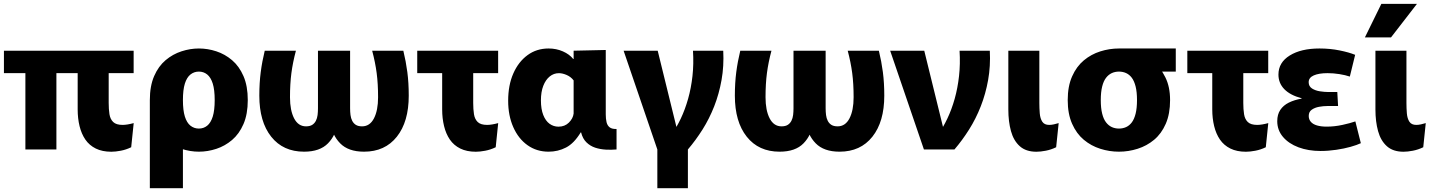

<svg xmlns="http://www.w3.org/2000/svg" viewBox="-20 -787 7566 1011"><path d="M670.8 -11.7Q644.3 1.2 616.2 6.6Q588 12 566.2 12Q518.7 12 484.5 -4.8Q450.3 -21.7 429.6 -51.9Q408.8 -82.2 398.9 -122.9Q389 -163.7 389 -210.7V-520H552.3V-244.8Q552.3 -212.2 556.3 -186Q560.3 -159.8 576 -144.6Q591.7 -129.3 626 -129.3Q637.5 -129.3 652.5 -131.8Q667.5 -134.3 684 -138.8ZM277 0H113.7V-520H277ZM683.7 -402H0.7V-520H683.7Z M1027.2 11.7Q981.7 11.7 935.8 -3.2Q890 -18 852.1 -49.8Q814.2 -81.7 791.6 -133.8Q769 -186 769 -260Q769 -334 791.6 -386.2Q814.2 -438.3 852.1 -470.2Q890 -502 935.8 -516.8Q981.7 -531.7 1027.2 -531.7Q1073.7 -531.7 1119 -516.8Q1164.3 -502 1201.9 -470.2Q1239.5 -438.3 1262.1 -386.2Q1284.7 -334 1284.7 -260Q1284.7 -186 1262.1 -133.8Q1239.5 -81.7 1201.9 -49.8Q1164.3 -18 1119 -3.2Q1073.7 11.7 1027.2 11.7ZM769 204V-260H943.2V204ZM1027.2 -110Q1052.2 -110 1071.1 -125.2Q1090 -140.5 1100.3 -173.3Q1110.5 -206.2 1110.5 -260Q1110.5 -314 1100.3 -346.8Q1090 -379.5 1071.1 -394.8Q1052.2 -410 1027.2 -410Q1002.2 -410 982.9 -394.8Q963.7 -379.5 953.4 -346.8Q943.2 -314 943.2 -260Q943.2 -206.2 953.4 -173.3Q963.7 -140.5 982.9 -125.2Q1002.2 -110 1027.2 -110Z M1581.2 11.7Q1470.7 11.7 1408.1 -67.2Q1345.5 -146 1345.5 -283.3Q1345.5 -350.8 1352.9 -407.3Q1360.3 -463.8 1374 -520H1538.2Q1521.8 -458.7 1514.4 -402.3Q1507 -346 1507 -275Q1507 -205.7 1528.7 -163.7Q1550.5 -121.7 1591.2 -121.7Q1611.7 -121.7 1624 -129.5Q1636.3 -137.3 1643.3 -150.9Q1650.2 -164.5 1652.3 -181.5Q1654.3 -198.5 1654.3 -216.7V-520H1823.5V-216.7Q1823.5 -198.5 1825.6 -181.5Q1827.7 -164.5 1834.6 -150.9Q1841.5 -137.3 1853.8 -129.5Q1866.2 -121.7 1886.7 -121.7Q1927.3 -121.7 1949.1 -163.7Q1970.8 -205.7 1970.8 -275Q1970.8 -346 1963.4 -402.3Q1956 -458.7 1939.7 -520H2103.8Q2117.5 -463.8 2124.9 -407.3Q2132.3 -350.8 2132.3 -283.3Q2132.3 -146 2069.7 -67.2Q2007.2 11.7 1896.7 11.7Q1814.2 11.7 1771.1 -32.4Q1728 -76.5 1720 -143H1757.8Q1750 -76.5 1707.2 -32.4Q1664.5 11.7 1581.2 11.7Z M2485.5 12Q2438 12 2403.8 -4.8Q2369.7 -21.7 2348.9 -51.9Q2328.2 -82.2 2318.3 -122.9Q2308.3 -163.7 2308.3 -210.7V-520H2471.7V-244.8Q2471.7 -212.2 2475.7 -186Q2479.7 -159.8 2495.3 -144.6Q2511 -129.3 2545.3 -129.3Q2556.8 -129.3 2571.8 -131.8Q2586.8 -134.3 2603.3 -138.8L2590.2 -11.7Q2563.7 1.2 2535.5 6.6Q2507.3 12 2485.5 12ZM2177 -402V-520H2603V-402Z M2868.8 11.7Q2805.5 11.7 2757.5 -22.6Q2709.5 -56.8 2682.7 -117.6Q2655.8 -178.3 2655.8 -256.5Q2655.8 -338.3 2682.8 -399.9Q2709.8 -461.5 2757.7 -496.6Q2805.5 -531.7 2868.8 -531.7Q2909.2 -531.7 2943.8 -516.5Q2978.5 -501.3 2998.5 -476.3H3000.5V-520L3169.7 -523.8V-184.7Q3169.7 -161.7 3173.8 -143.8Q3178 -126 3190.3 -116.5Q3202.7 -107 3226.5 -107.8V0Q3199.7 2.5 3170.2 0.9Q3140.8 -0.7 3114.4 -9.3Q3088 -18 3068.2 -37.2Q3048.3 -56.3 3039.8 -89.8H3037.8Q3002.8 -32 2960.4 -10.2Q2918 11.7 2868.8 11.7ZM2920.8 -120Q2954 -120 2975.7 -141.6Q2997.3 -163.2 3000.5 -189V-363.7Q2985.8 -382.7 2963.8 -392.2Q2941.8 -401.7 2923 -401.7Q2896 -401.7 2874.5 -384.3Q2853 -366.8 2840.7 -335Q2828.3 -303.2 2828.3 -258.2Q2828.3 -212.5 2840.6 -181.5Q2852.8 -150.5 2873.8 -135.2Q2894.8 -120 2920.8 -120Z M3263.7 -520H3443.2L3552.5 -75H3513.7Q3541.8 -114.2 3564.7 -162.4Q3587.5 -210.7 3603.3 -266.8Q3619.2 -323 3626.3 -386.6Q3633.3 -450.2 3629 -520H3788.3Q3792.5 -439 3779.4 -365.8Q3766.3 -292.5 3740.7 -227.1Q3715 -161.7 3679.2 -104.9Q3643.3 -48.2 3602.2 0H3441.3ZM3441.3 204V-31.8H3602.2V204Z M4085.2 11.7Q3974.7 11.7 3912.1 -67.2Q3849.5 -146 3849.5 -283.3Q3849.5 -350.8 3856.9 -407.3Q3864.3 -463.8 3878 -520H4042.2Q4025.8 -458.7 4018.4 -402.3Q4011 -346 4011 -275Q4011 -205.7 4032.7 -163.7Q4054.5 -121.7 4095.2 -121.7Q4115.7 -121.7 4128 -129.5Q4140.3 -137.3 4147.3 -150.9Q4154.2 -164.5 4156.3 -181.5Q4158.3 -198.5 4158.3 -216.7V-520H4327.5V-216.7Q4327.5 -198.5 4329.6 -181.5Q4331.7 -164.5 4338.6 -150.9Q4345.5 -137.3 4357.8 -129.5Q4370.2 -121.7 4390.7 -121.7Q4431.3 -121.7 4453.1 -163.7Q4474.8 -205.7 4474.8 -275Q4474.8 -346 4467.4 -402.3Q4460 -458.7 4443.7 -520H4607.8Q4621.5 -463.8 4628.9 -407.3Q4636.3 -350.8 4636.3 -283.3Q4636.3 -146 4573.7 -67.2Q4511.2 11.7 4400.7 11.7Q4318.2 11.7 4275.1 -32.4Q4232 -76.5 4224 -143H4261.8Q4254 -76.5 4211.2 -32.4Q4168.5 11.7 4085.2 11.7Z M4667.3 -520H4846.8L4956.2 -75H4917.3Q4945.5 -114.2 4968.3 -162.4Q4991.2 -210.7 5007 -266.8Q5022.8 -323 5029.9 -386.6Q5037 -450.2 5032.7 -520H5192Q5196.2 -439 5183.1 -365.8Q5170 -292.5 5144.3 -227.1Q5118.7 -161.7 5082.8 -104.9Q5047 -48.2 5005.8 0H4845Z M5541.3 -11.7Q5514.8 1.2 5486.8 6.6Q5458.8 12 5437.5 12Q5382.3 12 5349.8 -17.1Q5317.3 -46.2 5303.4 -96.6Q5289.5 -147 5289.5 -210.5V-520H5452.8V-244.7Q5452.8 -217.2 5455 -190.2Q5457.2 -163.3 5468.2 -146.3Q5479.2 -129.3 5504.7 -129.3Q5515.7 -129.3 5529.3 -132.2Q5543 -135.2 5554.5 -138.8Z M5872 11.7Q5821.8 11.7 5773.7 -3.6Q5725.5 -18.8 5686.9 -51Q5648.3 -83.2 5625.3 -135.3Q5602.2 -187.3 5602.2 -260Q5602.2 -332.7 5625.3 -384.7Q5648.3 -436.8 5686.9 -469Q5725.5 -501.2 5773.7 -516.4Q5821.8 -531.7 5872 -531.7Q5925.2 -531.7 5972.2 -515Q6019.3 -498.3 6057.5 -461.2Q6092 -428.7 6116.6 -379.2Q6141.2 -329.8 6141.2 -260Q6141.2 -187.3 6118.5 -135.3Q6095.8 -83.2 6057.2 -51Q6018.5 -18.8 5970.3 -3.6Q5922.2 11.7 5872 11.7ZM5872 -110Q5892.2 -110 5909.6 -117.8Q5927 -125.7 5939.8 -142.7Q5952.5 -159.7 5959.8 -188.7Q5967 -217.7 5967 -260Q5967 -302.3 5959.8 -331.3Q5952.5 -360.3 5939.8 -377.3Q5927 -394.3 5909.6 -402.2Q5892.2 -410 5872 -410Q5851.8 -410 5834.5 -402.2Q5817.2 -394.3 5804 -377.3Q5790.8 -360.3 5783.6 -331.3Q5776.3 -302.3 5776.3 -260Q5776.3 -217.7 5783.6 -188.7Q5790.8 -159.7 5804 -142.7Q5817.2 -125.7 5834.5 -117.8Q5851.8 -110 5872 -110ZM5872.8 -410V-531.7H6171.2V-410Z M6540.5 12Q6493 12 6458.8 -4.8Q6424.7 -21.7 6403.9 -51.9Q6383.2 -82.2 6373.3 -122.9Q6363.3 -163.7 6363.3 -210.7V-520H6526.7V-244.8Q6526.7 -212.2 6530.7 -186Q6534.7 -159.8 6550.3 -144.6Q6566 -129.3 6600.3 -129.3Q6611.8 -129.3 6626.8 -131.8Q6641.8 -134.3 6658.3 -138.8L6645.2 -11.7Q6618.7 1.2 6590.5 6.6Q6562.3 12 6540.5 12ZM6232 -402V-520H6658V-402Z M6933.3 8Q6869.2 8 6817.4 -11.3Q6765.7 -30.7 6735.6 -66.2Q6705.5 -101.8 6705.5 -149Q6705.5 -184 6721.5 -208.2Q6737.5 -232.3 6766.5 -246.7Q6795.5 -261 6833.8 -267.7V-269.7Q6773.5 -285.7 6742.7 -317.5Q6711.8 -349.3 6711.8 -394.3Q6711.8 -458 6771.3 -494.8Q6830.7 -531.7 6928 -531.7Q6983.3 -531.7 7033.4 -521.6Q7083.5 -511.5 7115.7 -498.3L7087.7 -383.8Q7064.2 -391.8 7032.6 -396.8Q7001 -401.8 6970.7 -401.8Q6924.8 -401.8 6897.9 -390Q6871 -378.2 6871 -354.3Q6871 -332.3 6888.7 -321Q6906.5 -309.7 6930.8 -306.1Q6955.2 -302.5 6974 -302.5H7021.7L7025.8 -228.7H6969Q6948.3 -228.7 6925.7 -224.6Q6903.2 -220.5 6887.2 -209.3Q6871.3 -198.2 6871.3 -176.5Q6871.3 -158.3 6882.3 -145.6Q6893.3 -132.8 6914.7 -126.5Q6936.2 -120.2 6965.8 -120.2Q7006.7 -120.2 7048.3 -129.2Q7090 -138.3 7116.8 -147.7L7145.7 -33Q7125.8 -23.5 7091.8 -13.9Q7057.8 -4.3 7016.3 1.8Q6974.8 8 6933.3 8Z M7474.3 -11.7Q7447.8 1.2 7419.8 6.6Q7391.8 12 7370.5 12Q7315.3 12 7282.8 -17.1Q7250.3 -46.2 7236.4 -96.6Q7222.5 -147 7222.5 -210.5V-520H7385.8V-244.7Q7385.8 -217.2 7388 -190.2Q7390.2 -163.3 7401.2 -146.3Q7412.2 -129.3 7437.7 -129.3Q7448.7 -129.3 7462.3 -132.2Q7476 -135.2 7487.5 -138.8ZM7167 -590 7253.7 -766.7H7441.2L7304.5 -590Z"/></svg>

Font: Murecho Thin
Style: Regular
Weight: 100
Designer: Neil Summerour
Foundry: Positype
Version: Version 1.010